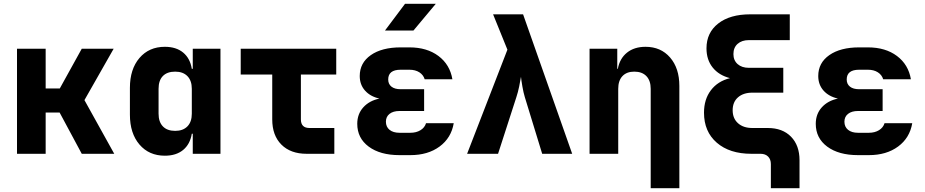

<svg xmlns="http://www.w3.org/2000/svg" viewBox="-20 -805 4840 1005"><path d="M69 0V-550H219V-342H293L408 -550H575L422 -281L578 0H408L292 -216H219V0Z M843 10Q760 10 710 -48.5Q660 -107 660 -205V-345Q660 -443 710 -501.5Q760 -560 843 -560Q902 -560 938.5 -530Q975 -500 984 -445H989V-550H1134V0H989V-105H984Q975 -50 938.5 -20Q902 10 843 10ZM897 -120Q938 -120 961 -143.5Q984 -167 984 -210V-340Q984 -383 961 -406.5Q938 -430 897 -430Q855 -430 832.5 -407Q810 -384 810 -340V-210Q810 -167 832.5 -143.5Q855 -120 897 -120Z M1585 0Q1501 0 1453 -48Q1405 -96 1405 -180V-415H1240V-550H1740V-415H1555V-180Q1555 -135 1600 -135H1730V0Z M2128 7H2071Q1970 7 1910 -37.5Q1850 -82 1850 -157Q1850 -208 1881.5 -243Q1913 -278 1966 -289Q1918 -300 1890.5 -331Q1863 -362 1863 -407Q1863 -476 1921 -516.5Q1979 -557 2077 -557H2123Q2215 -557 2275 -512Q2335 -467 2348 -390H2203Q2196 -413 2175 -426.5Q2154 -440 2123 -440H2077Q2012 -440 2012 -389Q2012 -365 2029 -351.5Q2046 -338 2077 -338H2200V-224H2071Q2038 -224 2019 -209Q2000 -194 2000 -168Q2000 -141 2019 -125.5Q2038 -110 2071 -110H2128Q2159 -110 2181 -123.5Q2203 -137 2210 -160H2355Q2342 -83 2281 -38Q2220 7 2128 7ZM1995 -645 2100 -785H2261L2144 -645Z M2425 0 2636 -545 2561 -730H2718L2975 0H2818L2727 -297Q2720 -320 2714.5 -351.5Q2709 -383 2707 -403Q2704 -383 2697.5 -352Q2691 -321 2683 -297L2587 0Z M3066 0V-550H3211V-445H3214Q3224 -499 3262 -529.5Q3300 -560 3359 -560Q3439 -560 3487.5 -504Q3536 -448 3536 -355V180H3386V-340Q3386 -383 3363.5 -406.5Q3341 -430 3300 -430Q3260 -430 3238 -406.5Q3216 -383 3216 -340V0Z M4015 180V54Q4015 29 4000.5 14.5Q3986 0 3961 0H3913Q3799 0 3732 -58Q3665 -116 3665 -215Q3665 -285 3701 -332.5Q3737 -380 3801 -396Q3743 -411 3710.5 -451.5Q3678 -492 3678 -552Q3678 -634 3739.5 -682Q3801 -730 3907 -730H4114V-595H3900Q3863 -595 3841 -575.5Q3819 -556 3819 -522Q3819 -489 3841 -469.5Q3863 -450 3900 -450H4080V-320H3918Q3871 -320 3843 -295.5Q3815 -271 3815 -228Q3815 -185 3843 -160Q3871 -135 3918 -135H3999Q4076 -135 4120.5 -89.5Q4165 -44 4165 34V180Z M4528 7H4471Q4370 7 4310 -37.5Q4250 -82 4250 -157Q4250 -208 4281.5 -243Q4313 -278 4366 -289Q4318 -300 4290.5 -331Q4263 -362 4263 -407Q4263 -476 4321 -516.5Q4379 -557 4477 -557H4523Q4615 -557 4675 -512Q4735 -467 4748 -390H4603Q4596 -413 4575 -426.5Q4554 -440 4523 -440H4477Q4412 -440 4412 -389Q4412 -365 4429 -351.5Q4446 -338 4477 -338H4600V-224H4471Q4438 -224 4419 -209Q4400 -194 4400 -168Q4400 -141 4419 -125.5Q4438 -110 4471 -110H4528Q4559 -110 4581 -123.5Q4603 -137 4610 -160H4755Q4742 -83 4681 -38Q4620 7 4528 7Z"/></svg>

Font: NKDuy Mono ExtraBold
Style: Regular
Weight: 800
Monospace: yes
Designer: NKDuy
Foundry: NKDuy
Version: Version 2.251; ttfautohint (v1.8.4.7-5d5b)